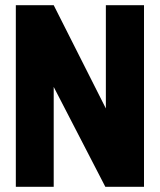

<svg xmlns="http://www.w3.org/2000/svg" viewBox="-20 -720 617 740"><path d="M535 -700H388V-302L187 -700H41V0H187V-385L386 0H535Z"/></svg>

Font: Advent Pro ExtraBold
Style: Regular
Weight: 800
Designer: VivaRado, Andreas Kalpakidis
Foundry: VivaRado, Andreas Kalpakidis
Version: Version 3.000